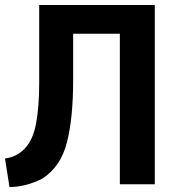

<svg xmlns="http://www.w3.org/2000/svg" viewBox="-24 -710 714 769"><path d="M596 -690V28H456V-575H269V-390Q269 -237 244 -139.5Q219 -42 146 5Q80 39 14 39L-4 -75Q44 -82 74 -114Q108 -148 120.5 -215.5Q133 -283 133 -378V-690Z"/></svg>

Font: LINE Seed Sans KR Bold
Style: Regular
Weight: 700
Designer: LINE BX Design & Sandoll Inc & Dalton Maag Ltd
Foundry: Sandoll Inc.
Version: Version 1.000